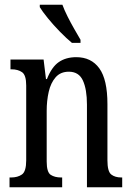

<svg xmlns="http://www.w3.org/2000/svg" viewBox="-20 -786 554 806"><path d="M20 0V-41H27Q54 -41 72 -53.5Q90 -66 90 -113V-427Q90 -471 72.5 -483Q55 -495 29 -495H24V-536H163L173 -454H177Q197 -505 227 -525.5Q257 -546 300 -546Q363 -546 397 -499Q431 -452 431 -349V-113Q431 -66 447 -53.5Q463 -41 489 -41H493V0H345V-347Q345 -411 328 -448Q311 -485 269 -485Q234 -485 213.5 -461.5Q193 -438 184.5 -400.5Q176 -363 176 -321V-108Q176 -63 193 -52Q210 -41 236 -41H241V0ZM282 -606Q260 -624 232 -652.5Q204 -681 180.5 -710Q157 -739 147 -756V-766H242Q250 -744 263.5 -717Q277 -690 292 -664Q307 -638 318 -619V-606Z"/></svg>

Font: Noto Serif ExtraCondensed
Style: Regular
Weight: 400
Width: 2
Designer: Monotype Design Team
Foundry: Monotype Imaging Inc.
Version: Version 2.015